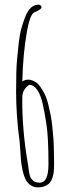

<svg xmlns="http://www.w3.org/2000/svg" viewBox="-20 -786 292 820"><path d="M69.3 -105.5Q65.4 -169.4 64 -180.2Q48.8 -290 48.8 -394Q48.8 -489.3 52.5 -528.6Q56.2 -567.9 60.3 -604.5Q64.5 -641.1 71.8 -666.7Q79.1 -692.4 88.9 -716.8Q108.9 -766.1 145 -766.1Q148.4 -766.1 152.8 -763.2Q157.2 -760.3 157.2 -755.4Q157.2 -750.5 150.9 -745.8Q144.5 -741.2 135.3 -737.3Q126 -733.4 123 -731Q106.9 -717.8 95.2 -652.3Q78.1 -556.2 75.2 -438Q86.9 -445.8 100.3 -445.8Q113.8 -445.8 127.9 -438Q142.1 -430.2 152.3 -415.3Q162.6 -400.4 171.4 -382.8Q180.2 -365.2 186 -340.8Q191.9 -316.4 196.3 -294.7Q200.7 -272.9 203.4 -245.1Q206.1 -217.3 207.8 -197Q209.5 -176.8 210 -151.1Q210.4 -125.5 210.7 -112.8Q210.9 -100.1 210.9 -83.3Q210.9 -66.4 209.7 -54Q208.5 -41.5 204.3 -28.1Q200.2 -14.6 192.9 -5.9Q185.5 2.9 172.6 8.5Q159.7 14.2 141.1 14.2Q122.6 14.2 108.4 3.2Q94.2 -7.8 87.2 -23.9Q80.1 -40 75.4 -63Q70.8 -85.9 69.3 -105.5ZM75.2 -370.1Q73.7 -229 100.1 -81.1Q100.6 -77.1 101.8 -67.1Q103 -57.1 104 -51.8Q105 -46.4 106.9 -38.1Q108.9 -29.8 112.1 -25.1Q115.2 -20.5 120.1 -15.6Q129.4 -5.9 149.9 -5.9Q187 -5.9 187 -85Q187 -199.2 178.2 -256.1Q169.4 -313 161.1 -347.9Q152.8 -382.8 138.2 -403.3Q123.5 -423.8 105 -423.8Q75.2 -404.3 75.2 -370.1Z"/></svg>

Font: Amatic SC
Style: Regular
Weight: 400
Version: Version 1.004